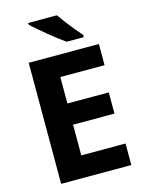

<svg xmlns="http://www.w3.org/2000/svg" viewBox="-136 -1014 824 1094"><g transform="rotate(-15 276.0 -467.0)"><path d="M499 0H85V-714H499V-589H238V-433H482V-308H238V-127H499ZM310 -934Q325 -912 346 -884.5Q367 -857 388 -831.5Q409 -806 426 -787V-774H325Q306 -787 280.5 -806.5Q255 -826 228.5 -848Q202 -870 178.5 -890Q155 -910 141 -924V-934Z"/></g></svg>

Font: Noto Sans Thai Looped
Style: Bold
Weight: 700
Designer: Sasikarn Vongin, Ben Mitchell
Foundry: The Fontpad Ltd
Version: Version 1.001; ttfautohint (v1.8.4.7-5d5b)